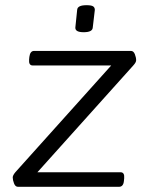

<svg xmlns="http://www.w3.org/2000/svg" viewBox="-20 -719 575 739"><path d="M49 0Q39 0 34 -13Q29 -26 29 -36Q29 -44 39 -56L408 -467H106Q90 -467 92 -490L93 -500Q96 -523 111 -523H484Q494 -523 499 -510.5Q504 -498 504 -487Q504 -479 493 -467L124 -56H444Q460 -56 458 -33L457 -23Q455 0 438 0ZM302 -595Q269 -595 270 -613L277 -681Q278 -699 313 -699Q332 -699 338.5 -694.5Q345 -690 345 -681L337 -613Q336 -595 302 -595Z"/></svg>

Font: Asap Semi Expanded Semi Expanded Light
Style: Italic
Weight: 300
Width: 6
Italic angle: -6°
Designer: Pablo Cosgaya
Foundry: Omnibus-Type
Version: Version 3.001; ttfautohint (v1.8.4.7-5d5b)